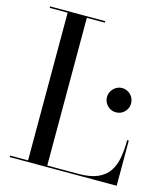

<svg xmlns="http://www.w3.org/2000/svg" viewBox="-112 -837 802 923"><g transform="rotate(15 289.5 -375.0)"><path d="M22.5 0V-7.5H112V-742.5H22.5V-750H297V-742.5H207.5V-7.5H362Q421 -7.5 457.5 -23.5Q494 -39.5 513.5 -68.5Q533 -97.5 540 -137.5Q547 -177.5 547 -225H555V0ZM459.5 -340Q443 -340 429.5 -348Q416 -356 407.8 -369.8Q399.5 -383.5 399.5 -400Q399.5 -416.5 407.8 -430.2Q416 -444 429.5 -452.2Q443 -460.5 459.5 -460.5Q476 -460.5 489.8 -452.2Q503.5 -444 511.5 -430.2Q519.5 -416.5 519.5 -400Q519.5 -383.5 511.5 -369.8Q503.5 -356 489.8 -348Q476 -340 459.5 -340Z"/></g></svg>

Font: Bodoni Moda 28pt
Style: Regular
Weight: 400
Designer: Owen Earl
Foundry: indestructible type
Version: Version 2.005